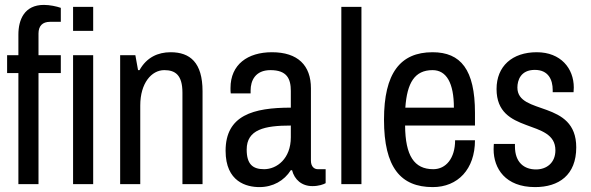

<svg xmlns="http://www.w3.org/2000/svg" viewBox="-20 -751 2410 783"><path d="M159 -731C79 -731 55 -670 55 -610V-526H9V-453H55V0H137V-453H228V-526H137V-614C137 -645 153 -662 184 -662H228V-719C211 -725 183 -731 159 -731Z M360 -625V-723H278V-625ZM360 0V-526H278V0Z M676 -538C624 -538 578 -517 549 -465H543L532 -526H470V0H552V-321C552 -412 598 -465 650 -465C694 -465 724 -446 724 -373V0H806V-379C806 -496 755 -538 676 -538Z M1089 -538C990 -538 920 -488 920 -392C920 -383 920 -376 921 -370H1002V-382C1002 -422 1021 -465 1083 -465C1150 -465 1166 -430 1166 -380V-312C1013 -312 900 -281 900 -136C900 -9 986 12 1038 12C1093 12 1139 -14 1166 -57H1171C1181 -18 1211 8 1254 8C1280 8 1299 1 1308 -4V-61H1276C1262 -61 1248 -71 1248 -96V-391C1248 -484 1195 -538 1089 -538ZM1166 -239V-191C1166 -104 1109 -61 1057 -61C1011 -61 986 -81 986 -141C986 -223 1059 -239 1166 -239Z M1454 0V-723H1372V0Z M1744 -538C1612 -538 1546 -452 1546 -263C1546 -68 1614 12 1745 12C1847 12 1917 -61 1917 -179H1836C1836 -106 1799 -61 1747 -61C1669 -61 1633 -116 1632 -239H1917V-291C1917 -467 1859 -538 1744 -538ZM1744 -465C1801 -465 1831 -412 1831 -312H1633C1640 -413 1671 -465 1744 -465Z M2169 -538C2069 -538 2005 -481 2005 -388C2005 -199 2245 -270 2245 -138C2245 -87 2209 -60 2166 -60C2118 -60 2080 -88 2080 -154V-164H1994C1994 -162 1993 -156 1993 -142C1993 -64 2041 12 2162 12C2259 12 2330 -37 2330 -150C2330 -346 2090 -279 2090 -394C2090 -423 2103 -466 2161 -466C2217 -466 2234 -425 2234 -384V-375H2319C2319 -377 2320 -387 2320 -394C2320 -472 2267 -538 2169 -538Z"/></svg>

Font: Archivo Narrow
Style: Regular
Weight: 400
Designer: Hector Gatti
Foundry: Omnibus-Type
Version: Version 1.003;PS 001.003;hotconv 1.0.70;makeotf.lib2.5.58329